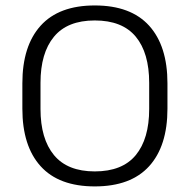

<svg xmlns="http://www.w3.org/2000/svg" viewBox="-20 -671 696 704"><path d="M327.5 12.5Q196 12.5 129 -61.5Q62 -135.5 62 -272.5V-365.5Q62 -502.5 129 -576.8Q196 -651 327.5 -651Q459.5 -651 526.8 -576.8Q594 -502.5 594 -365.5V-272.5Q594 -135.5 526.8 -61.5Q459.5 12.5 327.5 12.5ZM327.5 -42.5Q428.5 -42.5 477.8 -102.2Q527 -162 527 -271.5V-367Q527 -477 477.8 -536.5Q428.5 -596 327.5 -596Q227 -596 177.8 -536.2Q128.5 -476.5 128.5 -367V-271.5Q128.5 -162 178 -102.2Q227.5 -42.5 327.5 -42.5Z"/></svg>

Font: Anek Gujarati SemiExpanded Light
Style: Regular
Weight: 300
Width: 6
Designer: Mrunmayee Ghaisas (Gujarati), Yesha Goshar (Latin)
Foundry: Ek Type
Version: Version 1.003